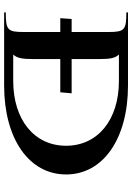

<svg xmlns="http://www.w3.org/2000/svg" viewBox="125 -765 640 930"><g transform="rotate(90 445.0 -300.0)"><path d="M40 0H394C651.5 0 825 -120 825 -300C825 -480 651.5 -600 394 -600H40V-592C125.5 -592 135 -583.3 135 -505V-327H72L68 -272H135V-95C135 -16.7 125.5 -8 40 -8ZM245 -44V-45C262 -63 266 -91.5 266 -137V-272H427L432 -327H266V-463C266 -508.5 262.5 -536.9 245.1 -554.6L245 -556H372C560.4 -556 686 -453.6 686 -300C686 -146.4 560.4 -44 372 -44Z"/></g></svg>

Font: Prida01
Style: Black
Weight: 900
Designer: gluk
Foundry: gluk
Version: Version 00.072